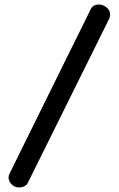

<svg xmlns="http://www.w3.org/2000/svg" viewBox="-20 -791 526 851"><path d="M65 40Q45 40 31.5 26Q18 12 18 -4Q18 -13 22 -21L382 -750Q392 -771 418 -771Q436 -771 452 -758.5Q468 -746 468 -726Q468 -716 464 -708L104 18Q100 28 88.5 34Q77 40 65 40Z"/></svg>

Font: Dosis
Style: Bold
Weight: 700
Designer: EdgarTolentino, PabloImpallari, IginoMarini
Foundry: EdgarTolentino, PabloImpallari, IginoMarini
Version: Version 3.001; ttfautohint (v1.8.2)